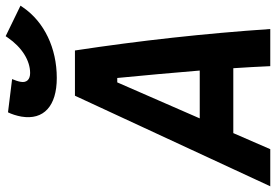

<svg xmlns="http://www.w3.org/2000/svg" viewBox="-201 -811 980 682"><g transform="rotate(-90 289.0 -470.0)"><path d="M-31.7 0H100.1L157.2 -131.3H387.7C390.6 -87.4 393.1 -43.9 395 0H526.9C511.2 -231.4 485.8 -462.4 450.7 -693.8H290ZM353 -758.3C459 -758.3 551.8 -802.7 603.5 -877.9L609.9 -887.2L501.5 -939.9L496.1 -932.1C461.9 -882.3 415 -853 370.6 -853C347.2 -853 335.4 -865.7 339.4 -886.7C340.8 -895.5 344.7 -906.7 349.1 -917L231 -931.6C224.6 -918.9 218.8 -900.9 215.8 -883.8C202.6 -804.7 253.4 -758.3 353 -758.3ZM209.5 -250.5 337.4 -543.5H353C362.3 -445.8 371.6 -348.1 379.4 -250.5Z"/></g></svg>

Font: Cascadia Mono PL
Style: Bold Italic
Weight: 700
Italic angle: -10°
Monospace: yes
Designer: Aaron Bell
Foundry: Saja Typeworks
Version: Version 2404.023